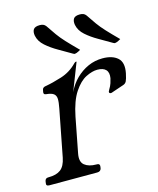

<svg xmlns="http://www.w3.org/2000/svg" viewBox="-127 -723 654 795"><g transform="rotate(-15 200.0 -325.5)"><path d="M-14 0Q-29 0 -26 -13L-25 -20Q-23 -33 -10 -33H-8Q25 -33 43.5 -47Q62 -61 69 -96L108 -297Q113 -322 112.5 -336.5Q112 -351 102.5 -358.5Q93 -366 70 -368Q59 -369 61 -380L63 -390Q65 -399 78 -401Q108 -406 147.5 -418.5Q187 -431 216 -461Q221 -466 224 -466H225Q227 -466 227 -465L181 -347Q196 -379 219.5 -402Q243 -425 272 -438Q301 -451 334 -451Q376 -451 398.5 -431Q421 -411 412 -366Q407 -342 402.5 -333.5Q398 -325 389 -322L339 -305Q337 -304 335 -303.5Q333 -303 331 -303Q323 -303 324 -311Q325 -313 326 -315Q327 -317 328 -319Q336 -332 339.5 -343Q343 -354 345 -363Q349 -387 337.5 -399Q326 -411 301 -411Q279 -411 252 -397.5Q225 -384 201 -348Q177 -312 164 -247L135 -97Q128 -62 146 -47.5Q164 -33 196 -33H199Q212 -33 210 -20L209 -13Q206 0 191 0ZM426 -509 417 -504Q407 -499 403 -499Q401 -498 398.5 -499Q396 -500 394 -501Q367 -517 338 -533.5Q309 -550 287 -569.5Q265 -589 260 -614Q257 -631 263.5 -641Q270 -651 291 -651Q299 -651 305.5 -648.5Q312 -646 317 -639Q333 -615 345.5 -597.5Q358 -580 376.5 -560Q395 -540 426 -509ZM254 -509 245 -504Q235 -499 231 -499Q229 -498 226.5 -499Q224 -500 222 -501Q195 -517 166 -533.5Q137 -550 115 -569.5Q93 -589 88 -614Q85 -631 91.5 -641Q98 -651 119 -651Q127 -651 133.5 -648.5Q140 -646 145 -639Q161 -615 173.5 -597.5Q186 -580 204.5 -560Q223 -540 254 -509Z"/></g></svg>

Font: Young Serif Light
Style: Italic
Weight: 300
Italic angle: -10.979°
Designer: Bastien Sozeau
Foundry: NBR — Bastien Sozeau
Version: Version 5.001